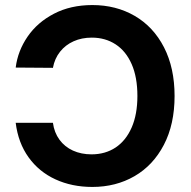

<svg xmlns="http://www.w3.org/2000/svg" viewBox="-20 -737 764 767"><path d="M345.6 -120.4Q400.6 -120.4 441.9 -147.8Q483.1 -175.3 506 -227.7Q528.9 -280.1 528.9 -353.5Q528.9 -428.6 506 -480.7Q483.1 -532.9 441.9 -559.8Q400.6 -586.7 346.7 -586.7Q306.4 -586.7 274 -572.1Q241.5 -557.6 220 -530.5Q198.4 -503.5 191.4 -466L42.7 -467.1Q51 -533.6 90.2 -590.7Q129.4 -647.9 195.8 -682.3Q262.2 -716.8 348.9 -716.8Q443.6 -716.8 518.2 -673.5Q592.9 -630.1 635.2 -547.9Q677.4 -465.7 677.4 -353.5Q677.4 -240.4 634.6 -158.4Q591.8 -76.3 517.4 -33.3Q443 9.8 348.9 9.8Q267.1 9.8 201.3 -20.6Q135.5 -50.9 94.1 -108.6Q52.6 -166.4 42.7 -246.4H191.4Q196.7 -207.4 217.5 -179Q238.3 -150.5 271.5 -135.4Q304.8 -120.4 345.6 -120.4Z"/></svg>

Font: Pretendard JP Variable
Style: Regular
Weight: 400
Designer: Base glyphs from Inter by Rasmus Andersson; Hangul glyphs from Noto Sans CJK(Source Han Sans) by Jang Soo-young and Kang
Foundry: Kil Hyung-jin
Version: Version 1.307;Glyphs 3.2 (3192)